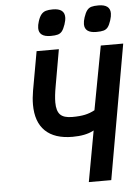

<svg xmlns="http://www.w3.org/2000/svg" viewBox="-65 -1075 812 1125"><g transform="rotate(-5 341.0 -513.0)"><path d="M465.5 -299 461 -296.5Q414.5 -272.5 339.5 -272.5Q234 -272.5 179.2 -325.5Q124.5 -378.5 124.5 -480.5Q124.5 -518 132 -561.5L173 -791H304L266.5 -577.5Q256 -520 256 -482Q256 -432 277 -410.2Q298 -388.5 347.5 -388.5Q392.5 -388.5 422.8 -395Q453 -401.5 480.5 -416.5L550.5 -791H682.5L543 0H411ZM194 -924.5Q194 -942 201.5 -965Q210 -991 221 -1004Q232 -1017 247.8 -1021.8Q263.5 -1026.5 288.5 -1026.5Q357.5 -1026.5 357.5 -974.5Q357.5 -956.5 349.5 -933Q340.5 -907 330.8 -894.2Q321 -881.5 305.8 -877Q290.5 -872.5 263.5 -872.5Q194 -872.5 194 -924.5ZM463 -924Q463 -941.5 470.5 -964Q479.5 -991 489.8 -1004.2Q500 -1017.5 515.2 -1022Q530.5 -1026.5 557 -1026.5Q626 -1026.5 626 -974Q626 -957 618.5 -933.5Q610 -907 600.2 -894.2Q590.5 -881.5 575.2 -877Q560 -872.5 532 -872.5Q463 -872.5 463 -924Z"/></g></svg>

Font: JuliaMono
Style: Bold Italic
Weight: 700
Italic angle: -9°
Monospace: yes
Designer: cormullion
Foundry: corm
Version: Version 0.057; ttfautohint (v1.8.4)